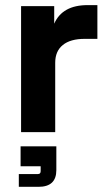

<svg xmlns="http://www.w3.org/2000/svg" viewBox="-20 -514 417 747"><path d="M62 0V-490.2H190.9V-421.9Q222.7 -494.1 320.8 -494.1H358.9V-362.8H309.1Q253.9 -362.8 224.4 -338.9Q194.8 -314.9 194.8 -270V0ZM53.2 212.9V163.1H127.9Q138.2 163.1 138.2 151.9V132.8H60.1V55.2H199.2V147.9Q199.2 212.9 129.9 212.9Z"/></svg>

Font: SUSE
Style: Bold
Weight: 700
Designer: Rene Bieder
Foundry: SUSE
Version: Version 1.000